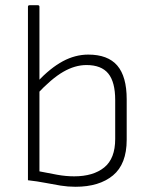

<svg xmlns="http://www.w3.org/2000/svg" viewBox="-20 -703 576 735"><path d="M269 12Q240 12 212 7.5Q184 3 153.5 -3Q123 -9 87 -13V-677Q87 -683 93 -683H125Q131 -683 131 -677V-47Q166 -40 199 -34Q232 -28 264 -28Q337 -28 379 -62Q421 -96 421 -171V-320Q421 -389 394.5 -421.5Q368 -454 311 -454Q267 -454 222 -428Q177 -402 121 -342L122 -389Q173 -443 220.5 -468.5Q268 -494 318 -494Q393 -494 429 -452Q465 -410 465 -323V-168Q465 -75 412.5 -31.5Q360 12 269 12Z"/></svg>

Font: Sofia Sans ExtraLight
Style: Regular
Weight: 250
Version: Version 4.100-B